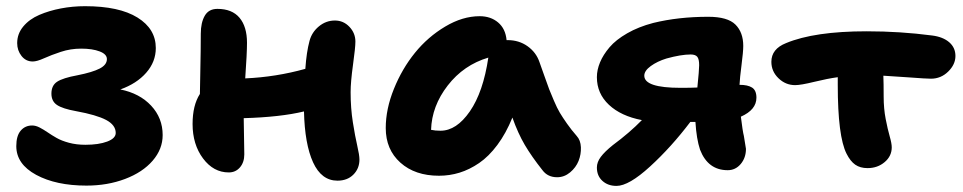

<svg xmlns="http://www.w3.org/2000/svg" viewBox="-20 -569 3146 627"><path d="M262.2 37.1Q163.1 37.1 98.1 2Q33.2 -33.2 33.2 -91.8Q33.2 -125.5 47.6 -142.3Q62 -159.2 85 -159.2Q96.7 -159.2 109.4 -152.6Q122.1 -146 135.3 -137Q148.4 -127.9 164.6 -118.7Q180.7 -109.4 205.1 -102.8Q229.5 -96.2 258.8 -96.2Q302.2 -96.2 330.1 -106.7Q357.9 -117.2 357.9 -134.8Q357.9 -160.6 326.7 -177.2Q295.4 -193.8 228 -206.1Q184.6 -213.9 166.3 -226.1Q147.9 -238.3 147.9 -263.2Q147.9 -290 166.7 -302.2Q185.5 -314.5 232.9 -323.2Q282.2 -333 305.7 -345.2Q329.1 -357.4 329.1 -376Q329.1 -392.1 305.4 -401.1Q281.7 -410.2 245.1 -410.2Q210.4 -410.2 178.7 -399.7Q147 -389.2 123.8 -378.7Q100.6 -368.2 86.9 -368.2Q64.5 -368.2 50.3 -386.2Q36.1 -404.3 36.1 -428.2Q36.1 -458.5 55.9 -482.4Q75.7 -506.3 108.2 -520.3Q140.6 -534.2 179 -541.5Q217.3 -548.8 257.8 -548.8Q369.1 -548.8 429 -511.7Q488.8 -474.6 488.8 -412.1Q488.8 -367.2 457.5 -331.5Q426.3 -295.9 373 -276.9Q436 -264.2 473.6 -223.9Q511.2 -183.6 511.2 -127.9Q511.2 -82 478.5 -44.2Q445.8 -6.3 388.4 15.4Q331.1 37.1 262.2 37.1Z M727.1 -5.9Q677.2 -5.9 643.1 -51.5Q608.9 -97.2 608.9 -164.1Q608.9 -225.1 632.8 -262.2Q633.3 -285.6 634 -327.4Q634.8 -369.1 635.3 -401.6Q635.7 -434.1 635.7 -459Q635.7 -495.1 648.7 -517.6Q661.6 -540 689.9 -540Q737.8 -540 762.2 -511Q786.6 -481.9 786.6 -429.2Q786.6 -395 780.8 -313Q881.3 -317.4 977.1 -344.2Q981 -399.4 990.7 -435.1Q998 -463.4 1021.2 -482.7Q1044.4 -502 1073.7 -502Q1101.6 -502 1121.1 -481.4Q1140.6 -460.9 1140.6 -433.1Q1140.6 -414.1 1132.8 -357.7Q1125 -301.3 1125 -268.1Q1125 -215.8 1132.3 -169.7Q1139.6 -123.5 1146.7 -93Q1153.8 -62.5 1153.8 -47.9Q1153.8 -18.6 1134 1.2Q1114.3 21 1082 21Q1029.8 21 1002.4 -38.8Q975.1 -98.6 972.7 -205.1Q896 -186.5 775.9 -183.1Q775.9 -161.6 776.9 -120.8Q777.8 -80.1 777.8 -64.9Q777.8 -39.1 763.7 -22.5Q749.5 -5.9 727.1 -5.9Z M1413.6 4.9Q1335.4 4.9 1287.6 -37.8Q1239.7 -80.6 1239.7 -150.9Q1239.7 -212.9 1266.4 -278.8Q1293 -344.7 1335.2 -396.7Q1377.4 -448.7 1434.1 -482.4Q1490.7 -516.1 1546.4 -516.1Q1582.5 -516.1 1606.7 -495.6Q1630.9 -475.1 1634.3 -438H1637.7Q1674.8 -438 1702.9 -418Q1731 -397.9 1741.7 -366.2Q1746.6 -353 1757.6 -321.5Q1768.6 -290 1773.4 -277.6Q1778.3 -265.1 1788.8 -240.5Q1799.3 -215.8 1808.3 -200.7Q1817.4 -185.5 1831.8 -165Q1846.2 -144.5 1863.3 -125Q1876 -111.3 1877 -88.1Q1877.9 -64.9 1869.4 -43.5Q1860.8 -22 1841.8 -6.1Q1822.8 9.8 1799.3 9.8Q1768.6 9.8 1751.5 -13.2Q1716.3 -57.6 1693.8 -95.7Q1671.4 -133.8 1653.3 -185.1Q1632.3 -133.3 1604.2 -95.7Q1576.2 -58.1 1544.7 -36.6Q1513.2 -15.1 1480.7 -5.1Q1448.2 4.9 1413.6 4.9ZM1418.5 -142.1Q1470.7 -142.1 1514.4 -205.3Q1558.1 -268.6 1574.7 -380.9Q1494.1 -356.9 1442.1 -289.8Q1390.1 -222.7 1387.7 -145Q1400.9 -142.1 1418.5 -142.1Z M1993.2 38.1Q1965.3 38.1 1947.3 21.7Q1929.2 5.4 1929.2 -22Q1929.2 -39.6 1941.9 -56.6Q1954.6 -73.7 1981.4 -95.2Q2036.1 -135.7 2076.2 -176.8Q2007.8 -189.9 1968.5 -226.8Q1929.2 -263.7 1929.2 -316.9Q1929.2 -340.8 1939.5 -365.5Q1949.7 -390.1 1970.5 -414.6Q1991.2 -439 2028.1 -460.2Q2064.9 -481.4 2113.3 -494.1Q2195.3 -514.2 2293 -514.2Q2356 -514.2 2381.6 -488.8Q2407.2 -463.4 2407.2 -418.9Q2407.2 -400.4 2401.6 -357.2Q2396 -314 2395 -292Q2421.9 -292 2436 -283Q2450.2 -273.9 2450.2 -250Q2450.2 -210.4 2399.4 -188Q2405.3 -139.6 2409.2 -125Q2416 -85 2416 -83Q2416 -53.7 2398.9 -33.4Q2381.8 -13.2 2356.4 -13.2Q2292 -13.2 2266.1 -80.1Q2254.4 -115.2 2251 -170.9H2234.4Q2172.4 -88.9 2103 -25.4Q2033.7 38.1 1993.2 38.1ZM2084 -321.8Q2084 -282.2 2202.1 -282.2Q2237.3 -282.2 2257.3 -283.2Q2263.2 -340.8 2263.2 -356Q2263.2 -376 2257.1 -383.5Q2251 -391.1 2235.4 -391.1Q2204.1 -391.1 2156.2 -377.9Q2126.5 -368.7 2105.2 -353.3Q2084 -337.9 2084 -321.8Z M2576.7 -291Q2545.4 -291 2522.2 -313.5Q2499 -335.9 2499 -367.2Q2499 -409.2 2546.9 -428.2Q2639.6 -466.8 2810.1 -466.8Q2919.9 -466.8 3023.9 -453.1Q3059.1 -448.7 3079.6 -431.2Q3100.1 -413.6 3100.1 -386.2Q3100.1 -358.4 3076.4 -335.2Q3052.7 -312 3020 -312Q3004.4 -312 2949.5 -316.2Q2894.5 -320.3 2864.7 -321.8Q2865.7 -297.9 2865.7 -253.9Q2865.7 -214.4 2872.3 -180.4Q2878.9 -146.5 2885.5 -123.5Q2892.1 -100.6 2892.1 -87.9Q2892.1 -59.1 2868.9 -39.6Q2845.7 -20 2813 -20Q2789.1 -20 2772.9 -31.2Q2756.8 -42.5 2744.6 -66.9Q2715.8 -123.5 2715.8 -292V-316.9Q2683.1 -312.5 2639.2 -301.8Q2595.2 -291 2576.7 -291Z"/></svg>

Font: Shantell Sans Irregular
Style: Bold
Weight: 700
Designer: Stephen Nixon, Anya Danilova, Shantell Martin
Foundry: Arrow Type
Version: Version 1.006;[9816181b4]